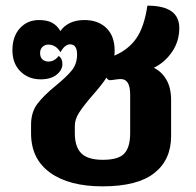

<svg xmlns="http://www.w3.org/2000/svg" viewBox="-20 -651 695 680"><path d="M586 -296V-169Q586 -85 526.5 -38Q467 9 343 9Q225 9 157.5 -39.5Q90 -88 90 -179V-209Q90 -254 112.5 -283.5Q135 -313 178 -348Q216 -379 234.5 -402Q253 -425 253 -458Q253 -494 228 -494Q210 -494 194 -466Q178 -493 151 -493Q139 -493 130.5 -485Q122 -477 122 -463Q122 -448 130.5 -440.5Q139 -433 151 -433Q173 -433 188 -453Q201 -444 201 -424Q201 -403 180.5 -386.5Q160 -370 124 -370Q81 -370 52.5 -398Q24 -426 24 -473Q24 -522 50.5 -551Q77 -580 118 -580Q147 -580 164.5 -570.5Q182 -561 194 -541Q206 -559 227.5 -569.5Q249 -580 279 -580Q328 -580 357 -551.5Q386 -523 386 -472Q386 -460 385 -454Q435 -475 463 -515.5Q491 -556 502 -631Q615 -631 615 -552Q615 -505 589.5 -467.5Q564 -430 525 -411Q553 -397 569.5 -368.5Q586 -340 586 -296ZM441 -316Q441 -371 408 -371Q399 -371 387 -369Q375 -367 368 -367Q363 -367 357 -376Q342 -352 304 -309Q274 -274 259.5 -251Q245 -228 245 -205V-179Q245 -131 268 -108Q291 -85 344 -85Q400 -85 420.5 -107.5Q441 -130 441 -179Z"/></svg>

Font: Krub
Style: Bold
Weight: 700
Version: Version 1.000; ttfautohint (v1.6)